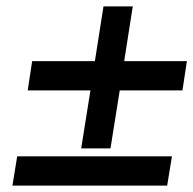

<svg xmlns="http://www.w3.org/2000/svg" viewBox="-20 -528 607 603"><path d="M34 -37 19 55H505L520 -37ZM67 -244H264L235 -62H327L356 -244H553L567 -336H370L397 -508H305L278 -336H81Z"/></svg>

Font: Charger Pro
Style: ExBdSuExtObl
Weight: 400
Designer: Jasper
Foundry: Cannot Into Space Fonts
Version: Version 1.09